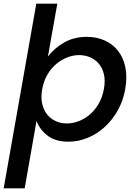

<svg xmlns="http://www.w3.org/2000/svg" viewBox="-43 -760 741 1042"><path d="M217 -453Q252 -499 305.5 -529.5Q359 -560 428 -560Q482 -560 526 -540Q570 -520 598.5 -483Q627 -446 637.5 -394Q648 -342 637 -278Q626 -214 596.5 -161.5Q567 -109 525.5 -71Q484 -33 433 -12Q382 9 328 9Q259 9 216.5 -23Q174 -55 155 -103L91 262H-23L154 -740H268ZM521 -278Q529 -323 521 -357Q513 -391 493.5 -414Q474 -437 446 -449Q418 -461 386 -461Q354 -461 322 -448.5Q290 -436 262 -412.5Q234 -389 214 -354.5Q194 -320 186 -276Q178 -231 186 -196.5Q194 -162 213 -138.5Q232 -115 260 -102.5Q288 -90 320 -90Q352 -90 384.5 -102.5Q417 -115 445 -139Q473 -163 493 -198Q513 -233 521 -278Z"/></svg>

Font: SVN-Poppins Medium
Style: Italic
Weight: 500
Italic angle: -10°
Designer: Ninad Kale (Devanagari), Jonny Pinhorn (Latin)
Foundry: Indian Type Foundry
Version: Version 3.002 2017; ttfautohint (v1.8.3)